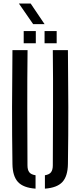

<svg xmlns="http://www.w3.org/2000/svg" viewBox="-20 -1092 468 1118"><path d="M52.5 -137Q50 -304 50.2 -468.5Q50.5 -633 52.5 -800H140.5Q138.5 -633 138.8 -464.5Q139 -296 140 -129Q140 -102.5 150.5 -89Q161 -75.5 187 -71.5V6.5Q116 1.5 84.8 -32.2Q53.5 -66 52.5 -137ZM241.5 6.5V-71.5Q267 -75.5 277.2 -89.2Q287.5 -103 287.5 -129Q288 -296 288.8 -464.5Q289.5 -633 287.5 -800H375.5Q377.5 -633 377.8 -468.5Q378 -304 375.5 -137Q374.5 -66 343.2 -32.2Q312 1.5 241.5 6.5ZM239.5 -840V-911H310V-840ZM118 -840V-911H188.5V-840ZM173 -951.5 90 -1071.5H158.5L239.5 -951.5Z"/></svg>

Font: Big Shoulders Stencil Text Medium
Style: Regular
Weight: 500
Designer: Patric King
Foundry: XO Type Co
Version: Version 1.000